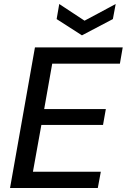

<svg xmlns="http://www.w3.org/2000/svg" viewBox="-20 -936 631 956"><path d="M30 0 154 -700H591L577 -619H240L200 -393H507L493 -314H186L144 -81H482L467 0ZM556 -916 542 -841 388 -760 262 -841 275 -916 401 -833Z"/></svg>

Font: DM Sans 10pt Medium
Style: Italic
Weight: 500
Italic angle: -10°
Version: Version 4.004;gftools[0.9.30]